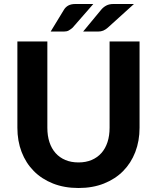

<svg xmlns="http://www.w3.org/2000/svg" viewBox="-20 -933 786 961"><path d="M373 -120Q409.5 -120 438.5 -132.2Q467.5 -144.5 487.5 -167Q507.5 -189.5 518 -221.5Q528.5 -253.5 528.5 -293.5V-725.5H678.5V-293.5Q678.5 -227.5 657.2 -172.2Q636 -117 596.5 -77Q557 -37 500.5 -14.5Q444 8 373 8Q302 8 245.2 -14.5Q188.5 -37 149 -77Q109.5 -117 88.2 -172.2Q67 -227.5 67 -293.5V-725.5H217V-293.5Q217 -253.5 227.5 -221.5Q238 -189.5 258 -167Q278 -144.5 307 -132.2Q336 -120 373 -120ZM447 -913 343.5 -794.5Q332.5 -785 323.2 -780Q314 -775 298.5 -775H233.5L300.5 -885Q308.5 -898 322.2 -905.5Q336 -913 357.5 -913ZM650.5 -913 519.5 -794.5Q508 -784.5 496.8 -779.8Q485.5 -775 470 -775H396L487 -885Q497.5 -897.5 512 -905.2Q526.5 -913 548 -913Z"/></svg>

Font: Lato 2
Style: Regular
Weight: 800
Designer: Lukasz Dziedzic with Adam Twardoch and Botio Nikoltchev
Foundry: tyPoland Lukasz Dziedzic
Version: Version 2.015; 2015-08-06; http://www.latofonts.com/